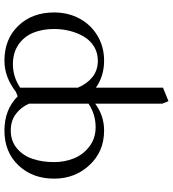

<svg xmlns="http://www.w3.org/2000/svg" viewBox="24 -516 795 884"><g transform="rotate(-90 422.0 -74.5)"><path d="M41 -223.1Q41 -323.2 102.3 -387.7Q163.6 -452.1 262.2 -452.1Q358.9 -452.1 419.9 -391.1L439.9 -398.9Q508.8 -452.1 584 -452.1Q683.6 -452.1 744.9 -388.2Q806.2 -324.2 806.2 -223.1Q806.2 -160.2 778.8 -107.9Q751.5 -55.7 700.2 -24.4Q648.9 6.8 584 6.8Q513.7 6.8 460 -30.8V277.8L397.9 303.2L386.2 274.9V-34.2Q331.1 6.8 262.2 6.8Q166 6.8 103.5 -60.3Q41 -127.4 41 -223.1ZM117.2 -223.1Q117.2 -174.8 134.3 -132.3Q151.4 -89.8 189 -61Q226.6 -32.2 277.8 -32.2Q336.9 -32.2 386.2 -64.9V-338.9Q370.1 -375.5 339.1 -399.2Q308.1 -422.9 262.2 -422.9Q214.4 -422.9 180.9 -395Q147.5 -367.2 132.3 -323Q117.2 -278.8 117.2 -223.1ZM460 -113.8Q477.5 -71.8 508.8 -46.9Q540 -22 584 -22Q620.1 -22 648.7 -39.3Q677.2 -56.6 694.6 -85.7Q711.9 -114.7 720.9 -149.9Q730 -185.1 730 -223.1Q730 -276.9 712.9 -319.1Q695.8 -361.3 658.4 -387.2Q621.1 -413.1 567.9 -413.1Q510.3 -413.1 460 -379.9Z"/></g></svg>

Font: Dihjauti
Style: Regular
Weight: 400
Designer: T. Christopher White
Version: Version 3.0.0